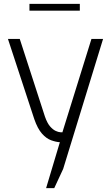

<svg xmlns="http://www.w3.org/2000/svg" viewBox="-20 -734 573 991"><path d="M218 237 289 0Q269 -1 244 -10Q219 -19 196.5 -44.5Q174 -70 157 -119L21 -533H82L212 -132Q224 -98 238.5 -81.5Q253 -65 267 -58.5Q281 -52 291 -51.5Q301 -51 302 -51L452 -533H512L306 138L260 237ZM132 -679V-714H392V-679Z"/></svg>

Font: Exo Thin Light
Style: Regular
Weight: 300
Version: Version 2.000